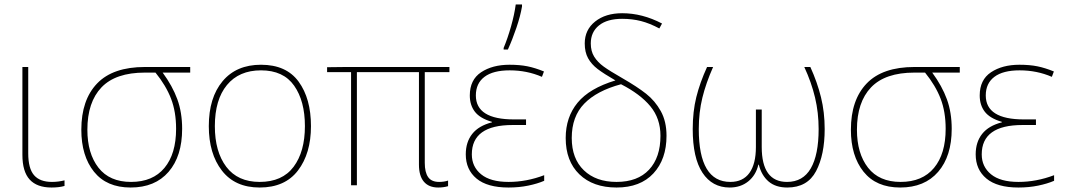

<svg xmlns="http://www.w3.org/2000/svg" viewBox="-20 -827 4763 857"><path d="M106 -143Q106 -75 132 -45Q158 -15 212 -15Q240 -15 268 -22V3Q244 10 210 10Q145 10 112.5 -25.5Q80 -61 80 -136V-528H106Z M563 10Q456 10 399.5 -60.5Q343 -131 343 -248Q343 -381 413.5 -454.5Q484 -528 627 -528H829V-503H706Q750 -443 771.5 -384Q793 -325 793 -252Q793 -130 732.5 -60Q672 10 563 10ZM565 -15Q662 -15 714 -77.5Q766 -140 766 -252Q766 -328 743.5 -386.5Q721 -445 674 -503H627Q496 -503 433 -437Q370 -371 370 -248Q370 -142 419.5 -78.5Q469 -15 565 -15Z M1139 10Q1029 10 970.5 -65.5Q912 -141 912 -264Q912 -391 973.5 -464.5Q1035 -538 1145 -538Q1258 -538 1313 -462.5Q1368 -387 1368 -264Q1368 -142 1310 -66Q1252 10 1139 10ZM1139 -15Q1240 -15 1290.5 -82.5Q1341 -150 1341 -264Q1341 -376 1293 -444.5Q1245 -513 1145 -513Q1047 -513 993 -447.5Q939 -382 939 -264Q939 -150 990 -82.5Q1041 -15 1139 -15Z M1980 -21V4Q1960 10 1936 10Q1894 10 1872 -16Q1850 -42 1850 -92V-505H1573V0H1547V-505H1440V-527L1526 -528H1986V-505H1876V-100Q1876 -58 1891 -36.5Q1906 -15 1940 -15Q1962 -15 1980 -21Z M2328 -269H2268Q2086 -269 2086 -138Q2086 -83 2127.5 -49Q2169 -15 2250 -15Q2330 -15 2409 -45V-20Q2379 -7 2338 1.5Q2297 10 2250 10Q2155 10 2107 -30Q2059 -70 2059 -138Q2059 -193 2088 -229.5Q2117 -266 2176 -281V-283Q2122 -299 2099.5 -328.5Q2077 -358 2077 -401Q2077 -471 2127.5 -504.5Q2178 -538 2254 -538Q2300 -538 2334.5 -531Q2369 -524 2408 -508L2399 -484Q2332 -513 2255 -513Q2181 -513 2142.5 -484Q2104 -455 2104 -401Q2104 -294 2274 -294H2328ZM2228 -613Q2246 -656 2261 -709Q2276 -762 2282 -807H2310V-798Q2303 -756 2285 -703Q2267 -650 2247 -606H2228Z M2935 -722 2923 -700Q2880 -723 2841 -733Q2802 -743 2757 -743Q2690 -743 2653.5 -713.5Q2617 -684 2617 -633Q2617 -598 2632.5 -573.5Q2648 -549 2675 -529.5Q2702 -510 2758 -478Q2824 -440 2864 -408.5Q2904 -377 2929.5 -331Q2955 -285 2955 -221Q2955 -116 2896.5 -53Q2838 10 2732 10Q2627 10 2566 -49Q2505 -108 2505 -211Q2505 -304 2558 -368.5Q2611 -433 2727 -468Q2675 -498 2647.5 -519Q2620 -540 2605 -567Q2590 -594 2590 -633Q2590 -694 2636.5 -731Q2683 -768 2757 -768Q2847 -768 2935 -722ZM2532 -211Q2532 -119 2586 -67Q2640 -15 2732 -15Q2826 -15 2877 -69.5Q2928 -124 2928 -221Q2928 -298 2883 -352.5Q2838 -407 2752 -451Q2644 -422 2588 -364.5Q2532 -307 2532 -211Z M3661 -251Q3661 -136 3622.5 -63Q3584 10 3494 10Q3442 10 3410.5 -17Q3379 -44 3367 -92H3365Q3354 -45 3320 -17.5Q3286 10 3237 10Q3159 10 3115.5 -56Q3072 -122 3072 -251Q3072 -329 3088 -393.5Q3104 -458 3136 -528H3163Q3131 -456 3115 -390.5Q3099 -325 3099 -251Q3099 -15 3240 -15Q3296 -15 3325 -55Q3354 -95 3354 -171V-338H3380V-171Q3380 -15 3493 -15Q3564 -15 3599 -75.5Q3634 -136 3634 -251Q3634 -324 3618 -391.5Q3602 -459 3570 -528H3597Q3628 -460 3644.5 -393Q3661 -326 3661 -251Z M3998 10Q3891 10 3834.5 -60.5Q3778 -131 3778 -248Q3778 -381 3848.5 -454.5Q3919 -528 4062 -528H4264V-503H4141Q4185 -443 4206.5 -384Q4228 -325 4228 -252Q4228 -130 4167.5 -60Q4107 10 3998 10ZM4000 -15Q4097 -15 4149 -77.5Q4201 -140 4201 -252Q4201 -328 4178.5 -386.5Q4156 -445 4109 -503H4062Q3931 -503 3868 -437Q3805 -371 3805 -248Q3805 -142 3854.5 -78.5Q3904 -15 4000 -15Z M4604 -269H4544Q4362 -269 4362 -138Q4362 -83 4403.5 -49Q4445 -15 4526 -15Q4606 -15 4685 -45V-20Q4655 -7 4614 1.5Q4573 10 4526 10Q4431 10 4383 -30Q4335 -70 4335 -138Q4335 -193 4364 -229.5Q4393 -266 4452 -281V-283Q4398 -299 4375.5 -328.5Q4353 -358 4353 -401Q4353 -471 4403.5 -504.5Q4454 -538 4530 -538Q4576 -538 4610.5 -531Q4645 -524 4684 -508L4675 -484Q4608 -513 4531 -513Q4457 -513 4418.5 -484Q4380 -455 4380 -401Q4380 -294 4550 -294H4604Z"/></svg>

Font: Noto Sans UI Thin
Style: Regular
Weight: 250
Designer: Monotype Design Team
Foundry: Monotype Imaging Inc.
Version: Version 1.001